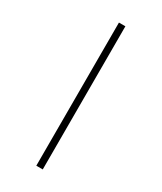

<svg xmlns="http://www.w3.org/2000/svg" viewBox="-287 -997 1174 1394"><g transform="rotate(30 300.0 -300.0)"><path d="M327 -900V300H273V-900Z"/></g></svg>

Font: Fira Code Light Light
Style: Regular
Weight: 300
Monospace: yes
Version: Version 5.002